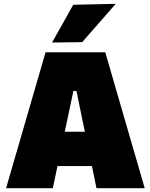

<svg xmlns="http://www.w3.org/2000/svg" viewBox="-20 -987 789 1007"><path d="M12 0Q28.5 -57 47 -120.8Q65.5 -184.5 82 -241L153 -486Q172.5 -553 188 -606Q203.5 -659 219 -713H532Q548.5 -656 564 -603Q579.5 -550 598 -486L669 -241Q686.5 -182 704.5 -119.5Q722.5 -57 739 0H486Q475.5 -50.5 464.8 -103.8Q454 -157 444 -204L381 -510H365L301 -208Q290.5 -158.5 279 -104Q267.5 -49.5 257 0ZM227 -116 255 -296H527L550 -116ZM253 -764Q281 -813.5 308.8 -863Q336.5 -912.5 364 -962L587 -967Q556.5 -932 526.5 -897.8Q496.5 -863.5 467.5 -830.5Q438.5 -797.5 411 -766Z"/></svg>

Font: Commissioner Thin Black
Style: Regular
Weight: 900
Version: Version 1.000